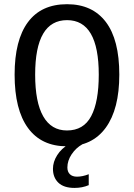

<svg xmlns="http://www.w3.org/2000/svg" viewBox="-20 -689 640 917"><path d="M549.8 -332.5Q549.8 -168 485.1 -79.1Q420.4 9.8 299.3 9.8Q177.7 9.8 113.8 -77.6Q49.8 -165 49.8 -332.5Q49.8 -497.1 113.3 -583Q176.8 -668.9 300.3 -668.9Q420.9 -668.9 485.4 -584.2Q549.8 -499.5 549.8 -332.5ZM451.7 -332.5Q451.7 -592.8 300.3 -592.8Q147.9 -592.8 147.9 -332.5Q147.9 -200.7 186.5 -133.3Q225.1 -65.9 299.8 -65.9Q379.4 -65.9 415.5 -134.3Q451.7 -202.6 451.7 -332.5ZM403.8 195.3Q373 208.5 335.9 208.5Q284.7 208.5 258.8 183.6Q232.9 158.7 232.9 117.2Q232.9 84 253.2 52Q273.4 20 308.6 0H373.5Q342.3 17.6 322 48.1Q301.8 78.6 301.8 110.8Q301.8 131.3 313.7 143.1Q325.7 154.8 347.7 154.8Q374 154.8 403.8 143.1Z"/></svg>

Font: Cousine
Style: Regular
Weight: 400
Monospace: yes
Designer: Steve Matteson
Foundry: Ascender Corporation
Version: Version 1.20